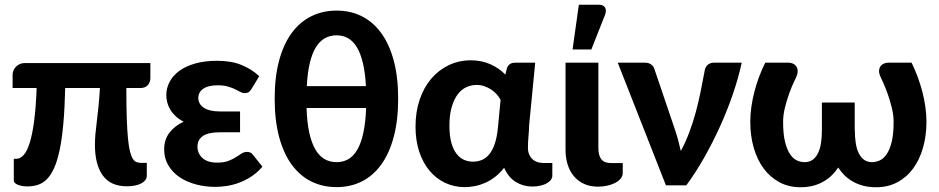

<svg xmlns="http://www.w3.org/2000/svg" viewBox="-20 -779 3946 807"><path d="M612 -451Q612 -433.5 601.2 -421.2Q590.5 -409 569.5 -409H511V-403.5Q511 -333 512.8 -282.5Q514.5 -232 517.8 -197.8Q521 -163.5 526.2 -143Q531.5 -122.5 538.2 -111.8Q545 -101 553.5 -97.8Q562 -94.5 572.5 -94.5H597V-40.5Q597 -29.5 590.2 -21.2Q583.5 -13 572 -7.2Q560.5 -1.5 545.5 1.2Q530.5 4 513.5 4Q444.5 4 411.8 -41.8Q379 -87.5 379 -170.5Q379 -193 381.2 -217Q383.5 -241 387 -269.5Q390.5 -298 394 -332Q397.5 -366 400 -409H254Q252 -323 246.2 -259Q240.5 -195 230.8 -149Q221 -103 207.8 -73.2Q194.5 -43.5 177.5 -26.2Q160.5 -9 139.5 -2.2Q118.5 4.5 93.5 4.5Q85 4.5 75.2 3Q65.5 1.5 57.2 -1.5Q49 -4.5 43.5 -9.2Q38 -14 38 -21V-111.5H48.5Q65 -111.5 79.5 -127.5Q94 -143.5 105 -178.8Q116 -214 123.5 -270.8Q131 -327.5 134 -409H33V-466Q33 -474 36.5 -482.5Q40 -491 46.5 -498Q53 -505 62.5 -509.5Q72 -514 84 -514H612Z M1083 -78.5Q1061 -53 1035.5 -36.5Q1010 -20 983.8 -10.5Q957.5 -1 932 2.8Q906.5 6.5 885 6.5Q843 6.5 804 -3.8Q765 -14 735.2 -34Q705.5 -54 687.8 -83.5Q670 -113 670 -151Q670 -193 692.8 -222Q715.5 -251 752 -267.5Q732.5 -277.5 718.5 -290.5Q704.5 -303.5 695.8 -318Q687 -332.5 683 -348.2Q679 -364 679 -379.5Q679 -408.5 692.8 -434.8Q706.5 -461 733.2 -480.8Q760 -500.5 800 -512Q840 -523.5 892.5 -523.5Q953 -523.5 996.2 -505.5Q1039.5 -487.5 1069.5 -458.5L1038 -406.5Q1030.5 -394.5 1024 -391Q1017.5 -387.5 1007.5 -387.5Q999 -387.5 990 -392.8Q981 -398 968.2 -404Q955.5 -410 938 -415.2Q920.5 -420.5 895 -420.5Q855 -420.5 834.2 -406Q813.5 -391.5 813.5 -367.5Q813.5 -341.5 837 -326Q860.5 -310.5 906 -310.5H989V-223H906Q854.5 -223 832.2 -207Q810 -191 810 -162.5Q810 -134 831 -114.8Q852 -95.5 892.5 -95.5Q921 -95.5 939.2 -102.5Q957.5 -109.5 971 -118Q984.5 -126.5 995 -133.5Q1005.5 -140.5 1018 -140.5Q1035 -140.5 1043 -128.5Z M1268.5 -325Q1270.5 -264 1280 -221Q1289.5 -178 1305.8 -150.5Q1322 -123 1344.2 -110.2Q1366.5 -97.5 1395 -97.5Q1422.5 -97.5 1444.5 -110.2Q1466.5 -123 1482.2 -150.5Q1498 -178 1507.2 -221Q1516.5 -264 1519 -325ZM1518 -417Q1515 -474 1505.2 -514.5Q1495.5 -555 1479.8 -580.8Q1464 -606.5 1442.8 -618.5Q1421.5 -630.5 1395 -630.5Q1367.5 -630.5 1345.8 -618.5Q1324 -606.5 1308 -580.8Q1292 -555 1282.2 -514.5Q1272.5 -474 1269.5 -417ZM1395 -734.5Q1453 -734.5 1500.5 -710.8Q1548 -687 1582 -640.5Q1616 -594 1634.8 -524.8Q1653.5 -455.5 1653.5 -364.5Q1653.5 -273 1634.8 -203.2Q1616 -133.5 1582 -86.8Q1548 -40 1500.5 -16.2Q1453 7.5 1395 7.5Q1336.5 7.5 1288.5 -16.2Q1240.5 -40 1206.2 -86.8Q1172 -133.5 1153.2 -203.2Q1134.5 -273 1134.5 -364.5Q1134.5 -455.5 1153.2 -524.8Q1172 -594 1206.2 -640.5Q1240.5 -687 1288.5 -710.8Q1336.5 -734.5 1395 -734.5Z M2084 -359.5Q2077.5 -372 2067.2 -383.2Q2057 -394.5 2044 -403Q2031 -411.5 2015.5 -416.8Q2000 -422 1983 -422Q1961 -422 1940.5 -412.8Q1920 -403.5 1904.2 -383Q1888.5 -362.5 1878.8 -329.8Q1869 -297 1869 -250.5Q1869 -208.5 1877 -179.5Q1885 -150.5 1898.8 -132.8Q1912.5 -115 1930.5 -107.2Q1948.5 -99.5 1968.5 -99.5Q1988.5 -99.5 2006 -107Q2023.5 -114.5 2037 -131.2Q2050.5 -148 2059.5 -174.5Q2068.5 -201 2072.5 -239ZM2301.5 -94V-40.5Q2301.5 -32 2295.8 -23.8Q2290 -15.5 2279 -9Q2268 -2.5 2252.2 1.2Q2236.5 5 2217 5Q2179.5 5 2148 -14.2Q2116.5 -33.5 2099 -74Q2081.5 -51.5 2061.2 -35.8Q2041 -20 2019.2 -10.5Q1997.5 -1 1975.8 3.2Q1954 7.5 1933.5 7.5Q1889.5 7.5 1851.5 -10.2Q1813.5 -28 1785.8 -61Q1758 -94 1742.2 -141Q1726.5 -188 1726.5 -247Q1726.5 -309 1744 -360.5Q1761.5 -412 1792.8 -448.5Q1824 -485 1866.5 -505.2Q1909 -525.5 1958.5 -525.5Q2004.5 -525.5 2041.2 -509Q2078 -492.5 2104 -465.5L2110.5 -491.5Q2118.5 -515.5 2145 -515.5H2229.5L2204 -252.5Q2203.5 -228.5 2201.2 -204.8Q2199 -181 2199 -158.5Q2199 -142 2204.2 -129.8Q2209.5 -117.5 2218 -109.8Q2226.5 -102 2238 -98Q2249.5 -94 2262.5 -94Z M2357 -515.5H2495V-157Q2495 -125.5 2507.5 -109.5Q2520 -93.5 2549 -93.5H2597.5V-52.5Q2597.5 -38.5 2588.2 -27.8Q2579 -17 2564 -9.5Q2549 -2 2530.5 1.8Q2512 5.5 2493.5 5.5Q2460 5.5 2434.5 -6.2Q2409 -18 2391.8 -38.8Q2374.5 -59.5 2365.8 -87.8Q2357 -116 2357 -149ZM2386.5 -571 2413 -759H2497.5Q2516.5 -759 2523.2 -747.2Q2530 -735.5 2523 -716.5L2465.5 -571Z M3097.5 -515.5Q3084 -452.5 3060.5 -383.8Q3037 -315 3006.2 -247.2Q2975.5 -179.5 2939.5 -116Q2903.5 -52.5 2864.5 0H2779L2576.5 -515.5H2691Q2706 -515.5 2716.2 -508.5Q2726.5 -501.5 2730 -490.5L2816.5 -235.5Q2824.5 -212 2830.5 -189.5Q2836.5 -167 2841.5 -144.5Q2861.5 -181 2877.2 -223Q2893 -265 2904.8 -308.8Q2916.5 -352.5 2925.2 -395.8Q2934 -439 2941 -477.5Q2944 -498.5 2955 -507Q2966 -515.5 2979.5 -515.5Z M3811.5 -515.5Q3825.5 -487 3837 -456Q3848.5 -425 3856.8 -393.2Q3865 -361.5 3869.5 -329.5Q3874 -297.5 3874 -267Q3874 -208.5 3859.5 -158Q3845 -107.5 3818 -70.8Q3791 -34 3751.8 -13Q3712.5 8 3663 8Q3633 8 3608.8 1.8Q3584.5 -4.5 3564.8 -15.8Q3545 -27 3529.8 -42Q3514.5 -57 3503 -75Q3491.5 -57 3476 -42Q3460.5 -27 3441 -15.8Q3421.5 -4.5 3397.5 1.8Q3373.5 8 3344.5 8Q3295 8 3256 -13Q3217 -34 3189.8 -70.8Q3162.5 -107.5 3148 -158Q3133.5 -208.5 3133.5 -267Q3133.5 -297.5 3138 -329.5Q3142.5 -361.5 3150.8 -393.2Q3159 -425 3170.5 -456Q3182 -487 3196.5 -515.5H3295.5Q3302.5 -515.5 3310.8 -512.5Q3319 -509.5 3325 -502.5Q3331 -495.5 3332.5 -484.2Q3334 -473 3327.5 -457Q3325 -451.5 3315.8 -432Q3306.5 -412.5 3296.8 -385.2Q3287 -358 3279.2 -326.8Q3271.5 -295.5 3271.5 -267Q3271.5 -215 3279.8 -182.2Q3288 -149.5 3301 -130.5Q3314 -111.5 3330 -104.5Q3346 -97.5 3362 -97.5Q3382 -97.5 3395.8 -107.5Q3409.5 -117.5 3418.2 -135.5Q3427 -153.5 3430.8 -178Q3434.5 -202.5 3434.5 -231.5V-348H3572.5V-231.5H3573Q3573 -202.5 3576.8 -178Q3580.5 -153.5 3589.2 -135.5Q3598 -117.5 3611.8 -107.5Q3625.5 -97.5 3645.5 -97.5Q3661 -97.5 3677.2 -104.5Q3693.5 -111.5 3706.5 -130.5Q3719.5 -149.5 3727.8 -182.2Q3736 -215 3736 -267Q3736 -295.5 3728.2 -326.8Q3720.5 -358 3710.8 -385.2Q3701 -412.5 3692 -432Q3683 -451.5 3680.5 -457Q3673.5 -473 3675 -484.2Q3676.5 -495.5 3682.5 -502.5Q3688.5 -509.5 3696.8 -512.5Q3705 -515.5 3712 -515.5Z"/></svg>

Font: Lato 2
Style: Regular
Weight: 800
Designer: Lukasz Dziedzic with Adam Twardoch and Botio Nikoltchev
Foundry: tyPoland Lukasz Dziedzic
Version: Version 2.015; 2015-08-06; http://www.latofonts.com/